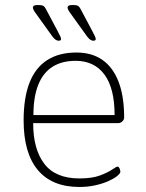

<svg xmlns="http://www.w3.org/2000/svg" viewBox="-20 -738 579 764"><path d="M296 6Q187 6 130.5 -61.5Q74 -129 74 -259Q74 -349 97.5 -409Q121 -469 168 -499Q215 -529 284 -529Q345 -529 387 -500Q429 -471 451.5 -413.5Q474 -356 474 -270Q474 -265 471 -260Q468 -255 462.5 -251.5Q457 -248 451 -248H112Q112 -144 156.5 -86Q201 -28 296 -28Q347 -28 378.5 -40Q410 -52 426.5 -63.5Q443 -75 448 -75Q451 -75 453.5 -71.5Q456 -68 457.5 -63Q459 -58 459 -55Q459 -48 446 -37.5Q433 -27 410.5 -17Q388 -7 358.5 -0.5Q329 6 296 6ZM113 -280H436Q436 -387 395.5 -441.5Q355 -496 281 -496Q226 -496 188.5 -472Q151 -448 132 -400Q113 -352 113 -280ZM352 -576Q348 -576 344 -577.5Q340 -579 335.5 -583Q331 -587 325 -595L279 -659Q266 -677 257.5 -689Q249 -701 249 -708Q249 -713 253.5 -715.5Q258 -718 268 -718Q280 -718 286 -716.5Q292 -715 296 -709.5Q300 -704 306 -692L348 -613Q355 -600 358 -593Q361 -586 361 -583Q361 -579 358.5 -577.5Q356 -576 352 -576ZM214 -576Q210 -576 206 -577.5Q202 -579 197.5 -583Q193 -587 187 -595L141 -659Q128 -677 119.5 -689Q111 -701 111 -708Q111 -713 115.5 -715.5Q120 -718 130 -718Q142 -718 148 -716.5Q154 -715 158 -709.5Q162 -704 168 -692L210 -613Q217 -600 220 -593Q223 -586 223 -583Q223 -579 220.5 -577.5Q218 -576 214 -576Z"/></svg>

Font: Asap Thin
Style: Regular
Weight: 250
Designer: Pablo Cosgaya
Foundry: Omnibus-Type
Version: Version 3.001